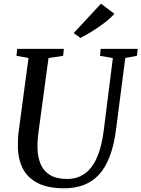

<svg xmlns="http://www.w3.org/2000/svg" viewBox="-20 -1007 764 1037"><path d="M656.5 -694 606.5 -306Q595.5 -221.5 572.2 -161.2Q549 -101 514 -63.2Q479 -25.5 432 -7.8Q385 10 327 10Q240 10 185.2 -17.5Q130.5 -45 104.2 -95Q78 -145 76.5 -212.5Q76.5 -231 77 -250.8Q77.5 -270.5 80 -291L134 -694L69 -705.5L73 -743H325L321 -705.5L242 -693.5L188.5 -298.5Q185 -272.5 183.5 -249.5Q182 -226.5 182.5 -206.5Q183.5 -157.5 199.8 -119.8Q216 -82 251 -61.2Q286 -40.5 342.5 -40.5Q398 -40.5 438.2 -69.5Q478.5 -98.5 504.2 -157.5Q530 -216.5 541 -307.5L589.5 -693.5L520 -705.5L524 -743H724L719.5 -705.5ZM414.5 -802 378 -828.5 525.5 -987 598 -932.5Q575.5 -907.5 542.8 -882.8Q510 -858 476 -837Q442 -816 414.5 -802Z"/></svg>

Font: Merriweather 48pt
Style: Italic
Weight: 400
Italic angle: -7.8°
Version: Version 2.101